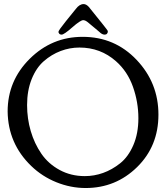

<svg xmlns="http://www.w3.org/2000/svg" viewBox="-20 -901 817 945"><path d="M283.2 -730.5Q275.4 -730.5 271.5 -735.4Q267.6 -740.2 267.6 -744.1Q267.6 -751 303.7 -795.9Q332 -831.1 353.5 -857.4Q371.1 -880.9 391.6 -880.9Q404.3 -880.9 417 -867.2Q508.8 -753.9 509.8 -750Q510.7 -748 510.7 -745.1Q510.7 -740.2 506.8 -735.4Q502.9 -730.5 495.1 -730.5Q482.4 -730.5 468.8 -744.1Q460.9 -751 452.1 -758.3Q443.4 -765.6 438 -770Q432.6 -774.4 426.8 -779.3Q420.9 -784.2 417.5 -787.1Q414.1 -790 410.2 -793Q406.2 -795.9 403.8 -797.4Q401.4 -798.8 398.9 -799.8Q396.5 -800.8 394 -801.3Q391.6 -801.8 389.6 -801.8Q376 -801.8 335.4 -766.1Q294.9 -730.5 283.2 -730.5ZM759.8 -336.9Q759.8 -181.6 654.8 -78.6Q549.8 24.4 401.4 24.4Q328.1 24.4 257.8 -3.9Q187.5 -32.2 133.8 -84Q19.5 -194.3 17.6 -352.5Q17.6 -503.9 126.5 -611.8Q235.4 -719.7 386.7 -719.7Q544.9 -719.7 652.3 -606.4Q759.8 -493.2 759.8 -336.9ZM113.3 -383.8Q113.3 -317.4 131.3 -255.9Q149.4 -194.3 183.6 -144.5Q217.8 -94.7 273.4 -64.5Q329.1 -34.2 397.5 -34.2Q443.4 -34.2 487.3 -49.8Q531.2 -65.4 571.3 -97.2Q611.3 -128.9 636.2 -186.5Q661.1 -244.1 661.1 -319.3Q661.1 -398.4 634.3 -474.1Q607.4 -549.8 550.8 -599.6Q474.6 -667 371.1 -667Q323.2 -667 278.3 -649.9Q233.4 -632.8 195.8 -600.1Q158.2 -567.4 135.7 -511.2Q113.3 -455.1 113.3 -383.8Z"/></svg>

Font: Goudy Bookletter 1911
Style: Regular
Weight: 400
Version: Version 2010.07.03